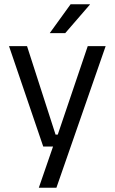

<svg xmlns="http://www.w3.org/2000/svg" viewBox="-20 -703 534 895"><path d="M239 -75.5H285.5L243 -57L389 -488H472.5L243 172H161L238 -51L273.5 -20H181.5L22 -488H106ZM212.5 -549.5 309 -683H399V-681.5L284 -548.5H212.5Z"/></svg>

Font: Anek Devanagari
Style: Regular
Weight: 400
Designer: Kailash Malviya (Devanagari) & Yesha Goshar (Latin)
Foundry: Ek Type
Version: Version 1.003